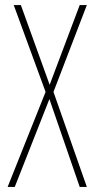

<svg xmlns="http://www.w3.org/2000/svg" viewBox="-20 -734 371 754"><path d="M321 0 190 -373 321 -714H293L175 -401L62 -714H34L159 -373L10 0H38L174 -345L293 0Z"/></svg>

Font: Noto Sans Armenian ExtraCondensed Thin
Style: Regular
Weight: 100
Width: 2
Designer: Monotype Design Team
Foundry: Monotype Imaging Inc.
Version: Version 2.008